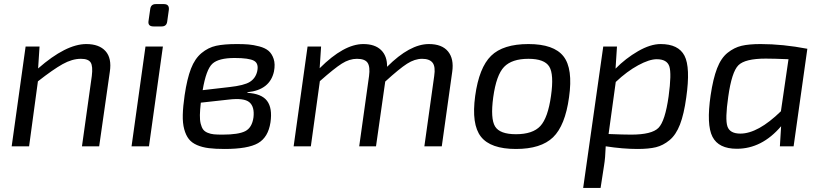

<svg xmlns="http://www.w3.org/2000/svg" viewBox="-20 -714 4012 937"><path d="M173 -487 166 -380Q302 -499 401 -499Q464 -499 495 -464.5Q526 -430 516 -364L464 0H380L428 -343Q434 -391 422.5 -409Q411 -427 375 -427Q332 -427 285.5 -401Q239 -375 165 -317L122 0H37L105 -487Z M740 -694H780Q807 -694 804 -666L796 -609Q793 -585 769 -585H729Q700 -585 705 -613L713 -669Q716 -694 740 -694ZM707 0H622L690 -487H775Z M1188 -264 1187 -261Q1257 -257 1283.5 -221.5Q1310 -186 1300 -117Q1289 -44 1239.5 -15.5Q1190 13 1076 13Q1031 13 999 9Q967 5 941.5 -6Q916 -17 901.5 -35.5Q887 -54 879 -83.5Q871 -113 872 -153.5Q873 -194 881 -249Q893 -330 912 -379Q931 -428 963.5 -455Q996 -482 1034.5 -490.5Q1073 -499 1136 -499Q1169 -499 1193 -497Q1217 -495 1245.5 -487.5Q1274 -480 1290.5 -466Q1307 -452 1315.5 -426.5Q1324 -401 1317 -365Q1297 -275 1188 -264ZM969 -274 1099 -289Q1172 -297 1199.5 -314.5Q1227 -332 1235 -365Q1244 -404 1219.5 -417.5Q1195 -431 1125 -431Q1047 -431 1016.5 -403Q986 -375 969 -274ZM1096 -228 960 -213Q956 -177 955.5 -152.5Q955 -128 959.5 -110Q964 -92 971.5 -82Q979 -72 993.5 -66Q1008 -60 1024 -58.5Q1040 -57 1066 -57Q1144 -57 1177 -74Q1210 -91 1217 -141Q1223 -193 1197 -215Q1171 -237 1096 -228Z M1547 -487 1540 -381Q1658 -499 1753 -499Q1810 -499 1840 -469.5Q1870 -440 1869 -388Q1980 -499 2073 -499Q2137 -499 2166.5 -463Q2196 -427 2187 -364L2136 0H2051L2099 -343Q2106 -389 2091 -408Q2076 -427 2040 -427Q2004 -427 1966.5 -403Q1929 -379 1860 -316L1815 0H1733L1781 -343Q1787 -388 1774 -407.5Q1761 -427 1722 -427Q1685 -427 1648 -403.5Q1611 -380 1541 -318L1497 0H1413L1481 -487Z M2757 -239Q2738 -101 2679 -44Q2620 13 2498 13Q2374 13 2327 -47Q2280 -107 2299 -246Q2318 -384 2376.5 -441.5Q2435 -499 2559 -499Q2683 -499 2730 -439Q2777 -379 2757 -239ZM2559 -427Q2478 -427 2440 -387.5Q2402 -348 2387 -239Q2373 -135 2396 -97Q2419 -59 2498 -59Q2580 -59 2617 -99Q2654 -139 2669 -246Q2684 -351 2660.5 -389Q2637 -427 2559 -427Z M2991 -487 2984 -379Q3033 -429 3093.5 -464Q3154 -499 3204 -499Q3291 -499 3320.5 -442Q3350 -385 3329 -238Q3318 -157 3298.5 -106.5Q3279 -56 3247.5 -30Q3216 -4 3181 4.5Q3146 13 3091 13Q3020 13 2936 0Q2934 58 2928 93L2911 203H2826L2924 -487ZM2985 -314 2950 -60Q3022 -57 3060 -57Q3161 -57 3193.5 -90Q3226 -123 3243 -244Q3258 -355 3246.5 -390Q3235 -425 3185 -425Q3149 -425 3094.5 -395.5Q3040 -366 2985 -314Z M3853 0H3786L3792 -98Q3698 12 3576 12Q3487 12 3457 -46.5Q3427 -105 3448 -249Q3460 -330 3479.5 -380.5Q3499 -431 3531 -456.5Q3563 -482 3599 -490.5Q3635 -499 3692 -499Q3800 -499 3920 -476ZM3791 -171 3828 -425Q3755 -428 3717 -428Q3616 -428 3583.5 -395.5Q3551 -363 3534 -242Q3518 -132 3530 -97Q3542 -62 3593 -62Q3679 -62 3791 -171Z"/></svg>

Font: Exo 2.0
Style: Italic
Weight: 400
Italic angle: -8°
Designer: Natanael Gama
Version: Version 1.001;PS 001.001;hotconv 1.0.70;makeotf.lib2.5.58329